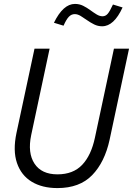

<svg xmlns="http://www.w3.org/2000/svg" viewBox="-20 -948 678 979"><path d="M273 11Q195 11 141.5 -21.5Q88 -54 66.5 -117Q45 -180 64 -270L156 -700H233L139 -259Q120 -168 156 -113.5Q192 -59 273 -59Q353 -59 399 -107.5Q445 -156 464 -246L561 -700H638L539 -236Q514 -121 450 -55Q386 11 273 11ZM304 -817 255 -832Q302 -928 362 -928Q385 -928 404 -918.5Q423 -909 440 -896.5Q457 -884 472.5 -874.5Q488 -865 503 -865Q518 -865 529 -877.5Q540 -890 556 -925L605 -910Q561 -814 501 -814Q479 -814 460 -823.5Q441 -833 424 -845Q407 -857 391.5 -866.5Q376 -876 361 -876Q344 -876 331 -862.5Q318 -849 304 -817Z"/></svg>

Font: Red Hat Mono
Style: Italic
Weight: 400
Italic angle: -12°
Monospace: yes
Designer: Pentagram, MCKL
Foundry: MCKL
Version: Version 1.030